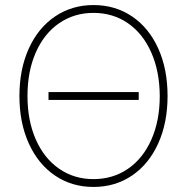

<svg xmlns="http://www.w3.org/2000/svg" viewBox="-20 -737 748 767"><path d="M534.2 -337.9H173.8V-369.1H534.2ZM353.5 9.8Q266.6 9.8 199.5 -35.9Q132.3 -81.5 95 -164.1Q57.6 -246.6 57.6 -353.5Q57.6 -460.4 95 -543Q132.3 -625.5 199.7 -671.1Q267.1 -716.8 353.5 -716.8Q440.4 -716.8 507.6 -671.4Q574.7 -626 612.1 -543.5Q649.4 -460.9 649.4 -353.5Q649.4 -246.6 612.1 -164.1Q574.7 -81.5 507.6 -35.9Q440.4 9.8 353.5 9.8ZM353.5 -685.5Q276.4 -685.5 216.6 -644.5Q156.7 -603.5 123.3 -528.1Q89.8 -452.6 89.8 -353.5Q89.8 -255.4 123 -179.9Q156.2 -104.5 216.1 -63Q275.9 -21.5 353.5 -21.5Q431.2 -21.5 491.2 -62.7Q551.3 -104 584.7 -179.4Q618.2 -254.9 618.2 -353.5Q617.7 -452.1 584.2 -527.6Q550.8 -603 491 -644.3Q431.2 -685.5 353.5 -685.5Z"/></svg>

Font: Pretendard GOV Thin
Style: Regular
Weight: 100
Designer: Base glyphs from Inter by Rasmus Andersson; Hangeul glyphs from Noto Sans CJK(Source Han Sans) by Jang Soo-young and Kan
Foundry: Kil Hyung-jin
Version: Version 1.309